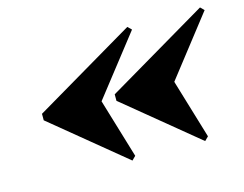

<svg xmlns="http://www.w3.org/2000/svg" viewBox="-74 -744 908 714"><g transform="rotate(-15 379.5 -387.5)"><path d="M635 -145 355 -375V-400L745 -630L759 -616L581 -387.5L649.5 -159.5ZM355 -145 75 -375V-400L465 -630L479.5 -616L301 -387.5L369.5 -159.5Z"/></g></svg>

Font: Bodoni Moda 9pt Black
Style: Italic
Weight: 900
Italic angle: -13°
Designer: Owen Earl
Foundry: indestructible type
Version: Version 2.004